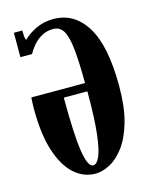

<svg xmlns="http://www.w3.org/2000/svg" viewBox="-111 -786 683 870"><g transform="rotate(-15 231.0 -351.0)"><path d="M228 12.5Q173 12.5 129 -27Q85 -66.5 59.5 -145Q34 -223.5 34 -341Q34 -355 34.5 -368.5Q35 -382 36 -396.5H288Q287.5 -496 281.2 -556.2Q275 -616.5 258.8 -643.5Q242.5 -670.5 212 -670.5Q180 -670.5 156 -656.5Q132 -642.5 115.5 -622.5Q99 -602.5 90 -585.5H35.5V-700H75Q75 -686.5 76 -673.8Q77 -661 81 -654.5Q105.5 -679 142.2 -696.5Q179 -714 223.5 -714Q322 -714 378 -623Q434 -532 434 -343.5Q434 -246 414.8 -177.8Q395.5 -109.5 364.5 -67.8Q333.5 -26 297.5 -6.8Q261.5 12.5 228 12.5ZM228 -26.5Q245 -26.5 258.8 -58Q272.5 -89.5 280.5 -160Q288.5 -230.5 288.5 -347.5Q288.5 -353 288.5 -357.5H178Q178 -185 190.2 -105.8Q202.5 -26.5 228 -26.5Z"/></g></svg>

Font: Imbue 10pt ExtraBold
Style: Regular
Weight: 800
Designer: Tyler Finck
Foundry: Etcetera Type Company
Version: Version 1.102; ttfautohint (v1.8.3)